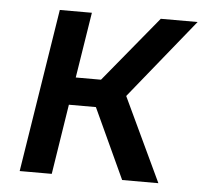

<svg xmlns="http://www.w3.org/2000/svg" viewBox="-44 -597 689 644"><g transform="rotate(5 300.0 -275.0)"><path d="M45 0 132 -550H240L205 -329H290L472 -550H596L379 -282L512 0H390L281 -236H190L153 0Z"/></g></svg>

Font: NKDuy Mono SemiBold
Style: Italic
Weight: 600
Italic angle: -9°
Monospace: yes
Designer: NKDuy
Foundry: NKDuy
Version: Version 2.251; ttfautohint (v1.8.4.7-5d5b)